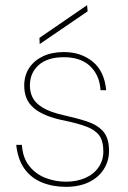

<svg xmlns="http://www.w3.org/2000/svg" viewBox="-20 -713 495 745"><path d="M236 12Q185 12 143 -5Q101 -22 75 -58Q49 -94 43 -151H65Q68 -101 93.5 -69Q119 -37 157 -22.5Q195 -8 236 -8Q278 -8 311 -22.5Q344 -37 362.5 -64Q381 -91 381 -125Q381 -166 365 -187.5Q349 -209 316 -221.5Q283 -234 231 -245Q190 -253 160.5 -265Q131 -277 111.5 -293.5Q92 -310 83 -331.5Q74 -353 74 -381Q74 -420 93 -449Q112 -478 146.5 -494.5Q181 -511 228 -511Q294 -511 339.5 -474Q385 -437 392 -363H370Q367 -420 330.5 -455.5Q294 -491 228 -491Q164 -491 130 -460.5Q96 -430 96 -381Q96 -356 106.5 -334.5Q117 -313 145.5 -295.5Q174 -278 227 -266Q277 -255 317 -242Q357 -229 380 -203.5Q403 -178 403 -128Q403 -88 382.5 -56Q362 -24 324.5 -6Q287 12 236 12ZM134 -542 133 -566 318 -693 320 -669Z"/></svg>

Font: DM Sans 20pt Thin
Style: Regular
Weight: 250
Version: Version 4.004;gftools[0.9.30]